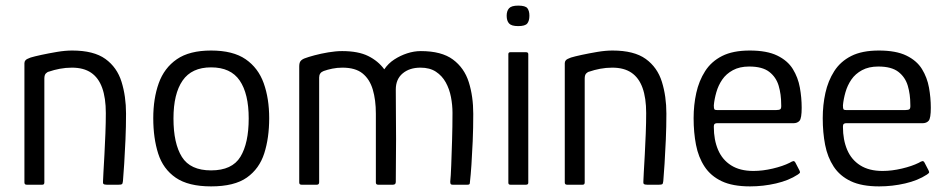

<svg xmlns="http://www.w3.org/2000/svg" viewBox="-20 -658 3371 684"><path d="M75 0Q67 0 67 -8Q67 -114 67 -220Q67 -326 67 -433Q67 -439 71 -443.5Q75 -448 89 -453Q102 -457 127.5 -462.5Q153 -468 182.5 -473Q212 -478 237 -478Q314 -478 355.5 -448Q397 -418 413 -366.5Q429 -315 429 -253Q429 -207 427 -160.5Q425 -114 422.5 -75Q420 -36 418 -13Q417 -4 414.5 -2Q412 0 403 0H360Q352 0 349 -2.5Q346 -5 347 -12Q347 -18 348.5 -44Q350 -70 352 -106.5Q354 -143 355.5 -182.5Q357 -222 357 -255Q357 -309 344 -345Q331 -381 304.5 -399Q278 -417 236 -417Q214 -417 193 -413Q172 -409 155 -403Q149 -402 143.5 -396.5Q138 -391 138 -378Q138 -322 138 -260Q138 -198 138 -134.5Q138 -71 138 -8Q138 0 131 0Z M732 6Q651 6 606 -25Q561 -56 543.5 -111Q526 -166 526 -237Q526 -307 545.5 -361.5Q565 -416 610 -447Q655 -478 732 -478Q810 -478 855 -447Q900 -416 919.5 -361.5Q939 -307 939 -237Q939 -167 921.5 -112Q904 -57 859.5 -25.5Q815 6 732 6ZM732 -51Q807 -51 836.5 -99.5Q866 -148 866 -236Q866 -324 834 -371Q802 -418 732 -418Q663 -418 630.5 -371Q598 -324 598 -236Q598 -147 628 -99Q658 -51 732 -51Z M1054 0Q1046 0 1046 -8V-421Q1046 -434 1050.5 -440Q1055 -446 1065 -450Q1078 -455 1100.5 -461Q1123 -467 1149.5 -471.5Q1176 -476 1199 -476Q1256 -476 1291.5 -458.5Q1327 -441 1349 -411Q1363 -432 1384.5 -446Q1406 -460 1430.5 -468Q1455 -476 1479 -476Q1553 -476 1593.5 -446Q1634 -416 1650 -365.5Q1666 -315 1666 -252Q1666 -201 1664 -154.5Q1662 -108 1659.5 -71Q1657 -34 1654 -8Q1654 -3 1652 -1.5Q1650 0 1646 0H1592Q1587 0 1585.5 -2.5Q1584 -5 1584 -11Q1586 -29 1587.5 -68.5Q1589 -108 1590.5 -158Q1592 -208 1592 -256Q1592 -284 1586.5 -312.5Q1581 -341 1568 -364.5Q1555 -388 1533 -402.5Q1511 -417 1478 -417Q1439 -417 1414.5 -396.5Q1390 -376 1390 -339Q1390 -287 1390.5 -244Q1391 -201 1391 -163.5Q1391 -126 1390.5 -89Q1390 -52 1390 -10Q1390 0 1380 0H1327Q1319 0 1319 -8V-253Q1319 -302 1308 -339Q1297 -376 1271.5 -396.5Q1246 -417 1200 -417Q1181 -417 1164 -413.5Q1147 -410 1133 -405Q1117 -399 1117 -382V-9Q1117 0 1109 0Z M1866 -602Q1866 -584 1858.5 -574.5Q1851 -565 1826 -565Q1802 -565 1793.5 -574.5Q1785 -584 1785 -602Q1785 -619 1793.5 -628.5Q1802 -638 1826 -638Q1852 -638 1859 -628.5Q1866 -619 1866 -602ZM1862 -7Q1862 0 1854 0H1798Q1791 0 1791 -7V-465Q1791 -472 1798 -472H1854Q1862 -472 1862 -465Z M2000 0Q1992 0 1992 -8Q1992 -114 1992 -220Q1992 -326 1992 -433Q1992 -439 1996 -443.5Q2000 -448 2014 -453Q2027 -457 2052.5 -462.5Q2078 -468 2107.5 -473Q2137 -478 2162 -478Q2239 -478 2280.5 -448Q2322 -418 2338 -366.5Q2354 -315 2354 -253Q2354 -207 2352 -160.5Q2350 -114 2347.5 -75Q2345 -36 2343 -13Q2342 -4 2339.5 -2Q2337 0 2328 0H2285Q2277 0 2274 -2.5Q2271 -5 2272 -12Q2272 -18 2273.5 -44Q2275 -70 2277 -106.5Q2279 -143 2280.5 -182.5Q2282 -222 2282 -255Q2282 -309 2269 -345Q2256 -381 2229.5 -399Q2203 -417 2161 -417Q2139 -417 2118 -413Q2097 -409 2080 -403Q2074 -402 2068.5 -396.5Q2063 -391 2063 -378Q2063 -322 2063 -260Q2063 -198 2063 -134.5Q2063 -71 2063 -8Q2063 0 2056 0Z M2451 -237Q2451 -284 2460.5 -327Q2470 -370 2492 -404.5Q2514 -439 2552.5 -458.5Q2591 -478 2651 -478Q2712 -478 2749 -460Q2786 -442 2804.5 -412Q2823 -382 2829.5 -346Q2836 -310 2836 -274Q2836 -237 2828.5 -228Q2821 -219 2806 -219H2533Q2530 -219 2526.5 -217Q2523 -215 2523 -206Q2523 -160 2538 -124.5Q2553 -89 2584.5 -69Q2616 -49 2664 -49Q2697 -49 2733 -57.5Q2769 -66 2793 -78Q2801 -83 2806 -84Q2811 -85 2815 -76L2828 -51Q2831 -45 2829.5 -42.5Q2828 -40 2822 -36Q2790 -15 2744.5 -4.5Q2699 6 2652 6Q2590 6 2551 -12.5Q2512 -31 2490 -64.5Q2468 -98 2459.5 -142Q2451 -186 2451 -237ZM2763 -286Q2763 -322 2754 -352.5Q2745 -383 2720.5 -402Q2696 -421 2649 -421Q2615 -421 2591 -408Q2567 -395 2553 -374.5Q2539 -354 2532 -329.5Q2525 -305 2523 -283Q2523 -273 2524.5 -269.5Q2526 -266 2534 -266H2746Q2756 -266 2760 -269Q2764 -272 2763 -286Z M2911 -237Q2911 -284 2920.5 -327Q2930 -370 2952 -404.5Q2974 -439 3012.5 -458.5Q3051 -478 3111 -478Q3172 -478 3209 -460Q3246 -442 3264.5 -412Q3283 -382 3289.5 -346Q3296 -310 3296 -274Q3296 -237 3288.5 -228Q3281 -219 3266 -219H2993Q2990 -219 2986.5 -217Q2983 -215 2983 -206Q2983 -160 2998 -124.5Q3013 -89 3044.5 -69Q3076 -49 3124 -49Q3157 -49 3193 -57.5Q3229 -66 3253 -78Q3261 -83 3266 -84Q3271 -85 3275 -76L3288 -51Q3291 -45 3289.5 -42.5Q3288 -40 3282 -36Q3250 -15 3204.5 -4.5Q3159 6 3112 6Q3050 6 3011 -12.5Q2972 -31 2950 -64.5Q2928 -98 2919.5 -142Q2911 -186 2911 -237ZM3223 -286Q3223 -322 3214 -352.5Q3205 -383 3180.5 -402Q3156 -421 3109 -421Q3075 -421 3051 -408Q3027 -395 3013 -374.5Q2999 -354 2992 -329.5Q2985 -305 2983 -283Q2983 -273 2984.5 -269.5Q2986 -266 2994 -266H3206Q3216 -266 3220 -269Q3224 -272 3223 -286Z"/></svg>

Font: Glory
Style: Regular
Weight: 400
Designer: Robert Leuschke
Foundry: Robert Leuschke
Version: Version 1.011